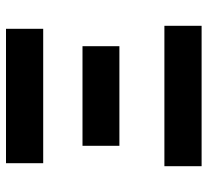

<svg xmlns="http://www.w3.org/2000/svg" viewBox="-46 -646 692 640"><g transform="rotate(-90 300.0 -326.0)"><path d="M66 0V-124H534V0ZM134 -274V-397H466V-274ZM76 -528V-652H524V-528Z"/></g></svg>

Font: Source Code Pro
Style: Bold
Weight: 700
Monospace: yes
Designer: Paul D. Hunt, Teo Tuominen
Foundry: Adobe Systems Incorporated
Version: Version 2.030;PS 1.000;hotconv 16.6.51;makeotf.lib2.5.65220